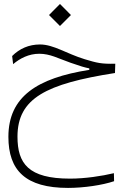

<svg xmlns="http://www.w3.org/2000/svg" viewBox="-20 -628 626 949"><path d="M316.4 300.8C394 300.8 486.8 287.1 543.9 267.6L543 228C482.9 242.2 400.9 254.9 326.2 254.9C119.6 254.9 66.4 179.7 66.4 47.4C66.4 -143.1 209 -213.9 548.3 -267.1L549.8 -313C480 -311.5 460 -316.9 398.4 -335.4C308.6 -362.8 245.1 -408.2 177.7 -408.2C122.1 -408.2 76.2 -387.2 40 -351.1L44.9 -311C79.1 -339.8 123 -362.3 173.8 -362.3C228 -362.3 266.1 -339.8 328.6 -317.9C381.8 -299.3 396 -295.4 421.4 -290V-282.7C163.6 -242.2 21.5 -150.4 21.5 48.3C21.5 214.4 106.4 300.8 316.4 300.8ZM276.4 -499.5 330.6 -553.7 276.4 -608.4 222.2 -553.7Z"/></svg>

Font: Cascadia Mono PL ExtraLight
Style: Regular
Weight: 200
Monospace: yes
Designer: Aaron Bell
Foundry: Saja Typeworks
Version: Version 2404.023